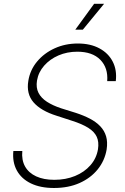

<svg xmlns="http://www.w3.org/2000/svg" viewBox="-20 -964 651 996"><path d="M259.8 11.2Q189.5 11.2 140.1 -12.7Q90.8 -36.6 67.1 -80.1Q43.5 -123.5 49.3 -180.7H95.7Q91.3 -133.8 110.1 -100.3Q128.9 -66.9 167.7 -49.1Q206.5 -31.2 261.7 -31.2Q320.8 -31.2 369.1 -51Q417.5 -70.8 449 -106.7Q480.5 -142.6 488.3 -189.9Q494.1 -227.5 481.9 -254.2Q469.7 -280.8 438 -300.8Q406.2 -320.8 354 -337.4L274.4 -363.3Q191.9 -389.2 153.8 -433.3Q115.7 -477.5 127 -544.9Q136.2 -601.6 172.6 -645Q209 -688.5 263.7 -713.4Q318.4 -738.3 383.8 -738.3Q449.2 -738.3 495.8 -713.1Q542.5 -688 564.9 -644Q587.4 -600.1 580.6 -543H536.1Q541.5 -611.8 500.5 -653.8Q459.5 -695.8 380.9 -695.8Q328.1 -695.8 283.4 -676.5Q238.8 -657.2 209 -623.3Q179.2 -589.4 171.9 -545.9Q166 -509.3 179.7 -482.4Q193.4 -455.6 223.6 -436Q253.9 -416.5 296.9 -402.3L373.5 -378.4Q414.1 -365.2 446.3 -348.4Q478.5 -331.5 500 -309.1Q521.5 -286.6 530.3 -257.1Q539.1 -227.5 533.2 -188.5Q523.4 -130.9 487.1 -85.7Q450.7 -40.5 392.8 -14.6Q335 11.2 259.8 11.2ZM370.6 -810.1 468.3 -944.3H520L409.7 -810.1Z"/></svg>

Font: Inter 18pt ExtraLight
Style: Italic
Weight: 250
Italic angle: -9.3988°
Designer: Rasmus Andersson
Foundry: rsms
Version: Version 4.001;git-66647c0bb